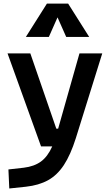

<svg xmlns="http://www.w3.org/2000/svg" viewBox="-20 -815 626 1069"><path d="M31.7 234.4 26.9 128.4 112.8 118.7Q169.9 111.8 207.5 84.7Q245.1 57.6 271 0H208.5L22 -517.6H148.9L293.5 -98.6H303.7L422.4 -517.6H549.3L402.3 -45.9Q373 46.9 335.7 103.8Q298.3 160.6 247.1 188.7Q195.8 216.8 124.5 224.6ZM124 -609.4 241.2 -794.9H359.4L476.6 -609.4H348.6L300.3 -718.3L252 -609.4Z"/></svg>

Font: Cascadia Mono PL SemiBold
Style: Regular
Weight: 600
Monospace: yes
Designer: Aaron Bell
Foundry: Saja Typeworks
Version: Version 2404.023; ttfautohint (v1.8.4)